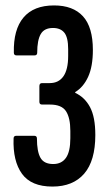

<svg xmlns="http://www.w3.org/2000/svg" viewBox="-20 -681 402 707"><path d="M173 6Q95 6 61 -41Q27 -88 30 -171Q30 -181 40 -181H106Q116 -181 116 -171Q116 -123 129 -100Q142 -77 176 -77Q207 -77 223 -100Q239 -123 239 -172V-199Q239 -247 223 -271.5Q207 -296 164 -296H135Q125 -296 125 -306V-364Q125 -375 135 -375H163Q196 -375 213.5 -400Q231 -425 231 -475V-500Q231 -543 217 -560.5Q203 -578 175 -578Q143 -578 130 -555.5Q117 -533 117 -487Q117 -477 107 -477H41Q31 -477 31 -487Q29 -572 66.5 -616.5Q104 -661 179 -661Q249 -661 285.5 -621Q322 -581 322 -497Q322 -436 304.5 -398Q287 -360 257 -342V-339Q292 -323 311.5 -286.5Q331 -250 331 -184Q331 -89 290 -41.5Q249 6 173 6Z"/></svg>

Font: Sofia Sans Extra Condensed SemiBold
Style: Regular
Weight: 600
Designer: Botio Nikoltchev, Ani Petrova
Foundry: lettersoup
Version: Version 4.101